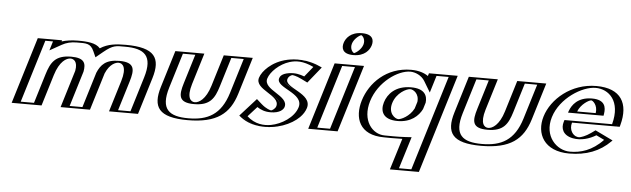

<svg xmlns="http://www.w3.org/2000/svg" viewBox="-58 -1008 4920 1497"><g transform="rotate(5 2402.0 -259.5)"><path d="M255.5 0H71.5L230.5 -520H370.5L361.6 -491C402.6 -514 452.9 -528 517.9 -528C598.9 -528 656.3 -526 685.4 -461C764.3 -526 812.9 -528 893.9 -528C1085.9 -528 1150.8 -459 1098.2 -287L1010.5 0H833.5L908.1 -244C939 -345 923.9 -384 849.9 -384C788.9 -384 752 -358 723.5 -291L634.5 0H454.5L543.5 -291C556 -358 534.9 -384 473.9 -384C399.9 -384 361 -345 330.1 -244ZM708.7 -291.9 624.1 -15H474.1L558.7 -291.9C572.3 -364.9 546.7 -399 478.5 -399C394.4 -399 346.8 -347.8 315.1 -244L245.1 -15H91.1L240.9 -505H350.9L338 -462.7L366.2 -478.6C403.7 -499.6 450.4 -513 513.3 -513C594.8 -513 644.2 -511.1 670.7 -452L677.2 -437.5L693.5 -450.9C767.5 -512 808.3 -513 889.3 -513C1076.5 -513 1133.2 -450.5 1083.2 -287L1000.1 -15H853.1L923.1 -244C954.8 -347.8 938.6 -399 854.5 -399C786.3 -399 739.8 -364.9 708.7 -291.9ZM558.7 -291.9 474.1 -15H624.1L708.7 -291.9C739.8 -364.9 786.3 -399 854.5 -399C938.6 -399 954.8 -347.8 923.1 -244L853.1 -15H1000.1L1083.2 -287C1133.2 -450.5 1076.5 -513 889.3 -513C808.3 -513 767.5 -512 693.5 -450.9L677.2 -437.5L670.7 -452C644.2 -511.1 594.8 -513 513.3 -513C450.4 -513 403.7 -499.6 366.2 -478.6L338 -462.7L350.9 -505H240.9L91.1 -15H245.1L315.1 -244C346.8 -347.8 394.4 -399 478.5 -399C546.7 -399 572.3 -364.9 558.7 -291.9ZM255.5 0 330.1 -244C360.9 -344.8 400.3 -384 473.9 -384C534.6 -384 555.9 -357.7 543.5 -291L454.5 0H634.5L723.5 -291C751.8 -357.7 789.3 -384 849.9 -384C923.5 -384 938.9 -344.8 908.1 -244L833.5 0H1010.5L1098.2 -287C1150.8 -458.8 1085.8 -528 893.9 -528C813.1 -528 764.1 -525.8 685.4 -461C656.4 -525.9 598.8 -528 517.9 -528C452.9 -528 402.6 -514 361.6 -491L370.5 -520H230.5L71.5 0ZM683.6 -291.3 599.1 -15H499.1L583.6 -291.3C595.4 -354.9 584 -399 478.5 -399C353.1 -399 319 -338.6 290.1 -244L220.1 -15H116.1L265.9 -505H325.9L303.9 -433L394.4 -483.7C430.6 -504 466.5 -513 513.3 -513C584.1 -513 618.6 -517.3 645.7 -456.9L666.5 -410.6L721.8 -456.2C796.7 -517.9 819.9 -513 889.3 -513C1040.2 -513 1111.5 -461.1 1058.2 -287L975.1 -15H878.1L948.1 -244C977 -338.6 979.9 -399 854.5 -399C749 -399 710.6 -354.9 683.6 -291.3ZM518.6 -291.6 429.5 0H659.5L748.6 -291.6C781 -367.6 827.6 -384 849.9 -384C881.3 -384 916.8 -354.2 883.1 -244L808.5 0H1035.5L1123.2 -287C1172.6 -448.4 1121.5 -528 893.9 -528C822.1 -528 755.2 -523.2 693.9 -483.2C659.4 -524.1 588.9 -528 517.9 -528C470.3 -528 426.8 -521.3 392.7 -510.9L395.5 -520H205.5L46.5 0H280.5L355.1 -244C388.8 -354.2 442.5 -384 473.9 -384C496.1 -384 532.9 -367.9 518.6 -291.6Z M1484.8 -513 1410.2 -269C1379.4 -168 1394.4 -129 1468.4 -129C1542.4 -129 1581.4 -168 1612.2 -269L1686.8 -513H1863.8L1776.1 -226C1723.5 -54 1616.4 15 1424.4 15C1232.4 15 1167.5 -54 1220.1 -226L1307.8 -513ZM1465.3 -498 1395.2 -269C1363.5 -165.2 1379.8 -114 1463.9 -114C1547.9 -114 1595.5 -165.2 1627.2 -269L1697.3 -498H1844.3L1761.1 -226C1711.1 -62.5 1616.1 0 1429 0C1241.9 0 1185.1 -62.5 1235.1 -226L1318.3 -498ZM1465.3 -498H1318.3L1235.1 -226C1185.1 -62.5 1241.9 0 1429 0C1616.1 0 1711.1 -62.5 1761.1 -226L1844.3 -498H1697.3L1627.2 -269C1595.5 -165.2 1547.9 -114 1463.9 -114C1379.8 -114 1363.5 -165.2 1395.2 -269ZM1484.8 -513H1307.8L1220.1 -226C1167.6 -54.2 1232.6 15 1424.4 15C1616.3 15 1723.6 -54.2 1776.1 -226L1863.8 -513H1686.8L1612.2 -269C1581.4 -168.2 1542 -129 1468.4 -129C1394.8 -129 1379.4 -168.2 1410.2 -269ZM1440.3 -498 1370.2 -269C1341.3 -174.4 1338.5 -114 1463.9 -114C1589.2 -114 1623.3 -174.4 1652.2 -269L1722.3 -498H1819.3L1736.1 -226C1682.9 -51.9 1579.9 0 1429 0C1278.1 0 1206.9 -51.9 1260.1 -226L1343.3 -498ZM1509.8 -513H1282.8L1195.1 -226C1145.8 -64.6 1196.8 15 1424.4 15C1652 15 1751.8 -64.6 1801.1 -226L1888.8 -513H1661.8L1587.2 -269C1553.6 -158.8 1499.8 -129 1468.4 -129C1437 -129 1401.6 -158.8 1435.2 -269Z M1954 -175C2046 -85 2118.9 -119 2129.3 -153C2153.1 -231 1944.4 -261.4 1975.5 -363C2005.1 -460 2189.5 -602 2409.7 -488L2316.2 -372C2199.2 -434 2154.9 -397 2147.5 -373C2128.6 -311 2356 -283 2318.4 -160C2272.3 -9 1988.9 87 1845 -54ZM1951.8 -153.2 1866.2 -58.1C1978.9 41 2169.6 0.2 2258.8 -89.2C2280.2 -110.6 2295.6 -134.4 2303.4 -160C2336.4 -267.8 2106.1 -286.7 2132.5 -373C2139.9 -397.1 2168.6 -421.2 2212.2 -421.1C2239.5 -421 2270.6 -413.5 2315.2 -391.5L2386.9 -480.5C2211.7 -563.7 2067.5 -481.4 2012 -404.4C2001.6 -389.9 1994.4 -375.8 1990.5 -363C1964.8 -278.9 2174.6 -252 2144.3 -153C2135.5 -124.1 2101.4 -102.3 2062.9 -102.4C2030.4 -102.5 1993.2 -116.3 1951.8 -153.2ZM1951.8 -153.2C1993.2 -116.3 2030.4 -102.5 2062.9 -102.4C2101.4 -102.3 2135.5 -124.1 2144.3 -153C2174.6 -252 1964.8 -278.9 1990.5 -363C1994.4 -375.8 2001.6 -389.9 2012 -404.4C2067.5 -481.4 2211.7 -563.7 2386.9 -480.5L2315.2 -391.5C2270.6 -413.5 2239.5 -421 2212.2 -421.1C2168.6 -421.2 2139.9 -397.1 2132.5 -373C2106.1 -286.7 2336.4 -267.8 2303.4 -160C2295.6 -134.4 2280.2 -110.6 2258.8 -89.2C2169.6 0.2 1978.9 41 1866.2 -58.1ZM1953.8 -174.7 1844.8 -53.8 1853.9 -45.8C1971.2 57.3 2171 17.1 2268.6 -80.7C2292.1 -104.3 2309.6 -131.1 2318.4 -160C2357 -286.1 2127.6 -307.9 2147.5 -373C2151.8 -386.9 2169.6 -406.2 2207.5 -406.1C2232.1 -406 2261.3 -399.3 2305.1 -377.7L2316.4 -372.2L2409.9 -488.2L2396.9 -494.4C2216.8 -579.8 2061.9 -496.2 1999.9 -410.1C1988.3 -394.1 1980.1 -378 1975.5 -363C1943.5 -258.5 2154 -233.9 2129.3 -153C2123.9 -135.3 2101.1 -117.3 2067.5 -117.4C2039.3 -117.5 2004.4 -129.6 1964.2 -165.5ZM1958.2 -134.1C1987.2 -115.1 2018.3 -102.5 2062.8 -102.4C2140.4 -102.3 2164.1 -136.2 2169.3 -153C2197 -243.7 1987.4 -271 2015.5 -363C2031.7 -415.9 2099.5 -481.7 2177 -505.4C2224.2 -519.9 2280.7 -524.3 2365.5 -483.7L2301.1 -403.8C2264.7 -417.4 2228.7 -426 2181.1 -418.8C2122.5 -410 2111.3 -385.4 2107.5 -373C2083.6 -294.8 2313.7 -275.3 2278.4 -160C2253.8 -79.4 2157.7 -19.7 2076 -4.5C2021.2 5.7 1950.1 1.1 1887.8 -56ZM1949.3 -195.9 1823.2 -55.9C1864.9 -19.2 1917.4 5.5 1986 12.5C2118.3 26 2236.5 -25.5 2296.4 -85.5C2319.1 -108.2 2335.2 -133.2 2343.4 -160C2379.6 -278.3 2150.2 -300 2172.5 -373C2180.4 -398.8 2207.2 -406.1 2207.2 -406.1C2214.2 -406 2238.5 -403.1 2282.1 -381.6L2329.2 -358.4L2431.3 -485.1L2419.6 -490.6C2371.7 -513.4 2322.4 -526.4 2269.3 -529.6C2109.7 -539.1 2012.9 -461.8 1973.2 -406.7C1962.3 -391.5 1954.6 -376.6 1950.5 -363C1921 -266.7 2131.4 -241.8 2104.3 -153C2097.5 -130.9 2072.7 -118.5 2067.2 -117.4C2061.7 -117.7 2028.5 -125.3 1989.2 -160.3Z M2609.3 -691C2594.6 -643 2621.4 -603 2667.4 -603C2713.4 -603 2764.6 -643 2779.3 -691C2793.9 -739 2767.2 -779 2721.2 -779C2675.2 -779 2623.9 -739 2609.3 -691ZM2392.5 0 2553.3 -526H2733.3L2572.5 0ZM2624.3 -691C2636.5 -731 2679.4 -764 2716.6 -764C2753.8 -764 2776.5 -731 2764.3 -691C2752 -651 2709.2 -618 2671.9 -618C2634.7 -618 2612 -651 2624.3 -691ZM2412.1 -15 2563.7 -511H2713.7L2562.1 -15ZM2624.3 -691C2612 -651 2634.7 -618 2671.9 -618C2709.2 -618 2752 -651 2764.3 -691C2776.5 -731 2753.8 -764 2716.6 -764C2679.4 -764 2636.5 -731 2624.3 -691ZM2412.1 -15H2562.1L2713.7 -511H2563.7ZM2609.3 -691C2623.9 -739 2675.1 -779 2721.2 -779C2767.2 -779 2793.9 -739 2779.3 -691C2764.6 -643 2713.4 -603 2667.4 -603C2621.3 -603 2594.6 -643 2609.3 -691ZM2392.5 0H2572.5L2733.3 -526H2553.3ZM2649.3 -691C2660.3 -727.1 2696.7 -756.5 2716.3 -763.2C2732.4 -756.3 2750.2 -726.9 2739.3 -691C2728.2 -654.9 2691.8 -625.5 2672.2 -618.8C2656.1 -625.7 2638.3 -655.1 2649.3 -691ZM2437.1 -15 2588.7 -511H2688.7L2537.1 -15ZM2584.3 -691C2573.2 -654.7 2577.7 -603 2667.4 -603C2757.2 -603 2793.2 -654.8 2804.3 -691C2815.4 -727.3 2810.8 -779 2721.2 -779C2631.3 -779 2595.3 -727.2 2584.3 -691ZM2367.5 0H2597.5L2758.3 -526H2528.3Z M2977.6 -257C2999 -327 3062.3 -377 3134.3 -377C3194.7 -377 3228.8 -338.7 3222 -282.1L3206.4 -231.4C3177.8 -174.3 3118.3 -136 3060.6 -136C2993.6 -136 2955.9 -186 2977.6 -257ZM3467.8 -513H3292.8L3275.1 -455C3249.9 -497 3197.4 -528 3127.4 -528C2977.4 -528 2835.4 -407 2789.6 -257C2743.7 -107 2811.4 15 2961.4 15C2991.6 15 3060.6 17.5 3131 13L3054.5 260H3231.5ZM3138.8 -392C3058.8 -392 2986.3 -334.7 2962.6 -257C2938.4 -177.8 2981.1 -121 3056 -121C3121.6 -121 3188.5 -165 3220.9 -230L3237.4 -283.5C3245.2 -347.9 3207 -392 3138.8 -392ZM3448.3 -498 3221.1 245H3074.2L3150.9 -3L3134.5 -2C3065.1 2.5 2996.7 0 2966 0C2825.2 0 2760.8 -114 2804.6 -257C2848.3 -400 2982 -513 3122.8 -513C3188.4 -513 3237.6 -483.8 3260.9 -444.9L3278.2 -416.1L3303.3 -498ZM3237.4 -283.5 3220.9 -230C3188.5 -165 3121.6 -121 3056 -121C2981.1 -121 2938.4 -177.8 2962.6 -257C2986.3 -334.7 3058.8 -392 3138.8 -392C3207 -392 3245.2 -347.9 3237.4 -283.5ZM3448.3 -498H3303.3L3278.2 -416.1L3260.9 -444.9C3237.6 -483.8 3188.4 -513 3122.8 -513C2982 -513 2848.3 -400 2804.6 -257C2760.8 -114 2825.2 0 2966 0C2996.7 0 3065.1 2.5 3134.5 -2L3150.9 -3L3074.2 245H3221.1ZM2977.6 -257C2955.9 -186 2993.6 -136 3060.6 -136C3119.5 -136 3179.1 -176.9 3206.4 -231.4L3222 -282.1C3228.8 -338.6 3194.6 -377 3134.3 -377C3062.3 -377 2998.9 -326.9 2977.6 -257ZM3467.8 -513 3231.5 260H3054.5L3131 13C3060.6 17.5 2991.6 15 2961.4 15C2811.4 15 2743.7 -107 2789.6 -257C2835.4 -407 2977.5 -528 3127.4 -528C3197.4 -528 3249.9 -497 3275.1 -455L3292.8 -513ZM3138.8 -392C3016.7 -392 2957.9 -323.4 2937.6 -257C2916.9 -189.4 2938.5 -121 3056 -121C3160.4 -121 3218.8 -175.9 3246.2 -230.9L3262.2 -282.7C3268.7 -337 3245.6 -392 3138.8 -392ZM3423.3 -498 3196.1 245H3099.2L3176.5 -4.8L3128.6 -1.8C3064.5 2.3 3000.1 0 2966 0C2868.7 0 2782.4 -102.7 2829.6 -257C2876.7 -411.3 3025.4 -513 3122.8 -513C3160.4 -513 3210.8 -491.8 3235.8 -450.2L3287.3 -364.1L3328.3 -498ZM3197.3 -283 3181.1 -230.5C3147.5 -163.5 3079.5 -136 3060.6 -136C3036.2 -136 2977.3 -174.4 3002.6 -257C3027.4 -338.3 3104.7 -377 3134.3 -377C3155.8 -377 3205.3 -349.4 3197.3 -283ZM3492.8 -513H3267.8L3261.2 -491.1C3232.8 -511.2 3190.1 -528 3127.4 -528C2934.1 -528 2807 -395.7 2764.6 -257C2722.2 -118.3 2768 15 2961.4 15C2984.2 15 3043 16.8 3105.5 14.4L3029.5 260H3256.5Z M3781.8 -513 3707.2 -269C3676.4 -168 3691.4 -129 3765.4 -129C3839.4 -129 3878.4 -168 3909.2 -269L3983.8 -513H4160.8L4073.1 -226C4020.5 -54 3913.4 15 3721.4 15C3529.4 15 3464.5 -54 3517.1 -226L3604.8 -513ZM3762.3 -498 3692.2 -269C3660.5 -165.2 3676.8 -114 3760.9 -114C3844.9 -114 3892.5 -165.2 3924.2 -269L3994.3 -498H4141.3L4058.1 -226C4008.1 -62.5 3913.1 0 3726 0C3538.9 0 3482.1 -62.5 3532.1 -226L3615.3 -498ZM3762.3 -498H3615.3L3532.1 -226C3482.1 -62.5 3538.9 0 3726 0C3913.1 0 4008.1 -62.5 4058.1 -226L4141.3 -498H3994.3L3924.2 -269C3892.5 -165.2 3844.9 -114 3760.9 -114C3676.8 -114 3660.5 -165.2 3692.2 -269ZM3781.8 -513H3604.8L3517.1 -226C3464.6 -54.2 3529.6 15 3721.4 15C3913.3 15 4020.6 -54.2 4073.1 -226L4160.8 -513H3983.8L3909.2 -269C3878.4 -168.2 3839 -129 3765.4 -129C3691.8 -129 3676.4 -168.2 3707.2 -269ZM3737.3 -498 3667.2 -269C3638.3 -174.4 3635.5 -114 3760.9 -114C3886.2 -114 3920.3 -174.4 3949.2 -269L4019.3 -498H4116.3L4033.1 -226C3979.9 -51.9 3876.9 0 3726 0C3575.1 0 3503.9 -51.9 3557.1 -226L3640.3 -498ZM3806.8 -513H3579.8L3492.1 -226C3442.8 -64.6 3493.8 15 3721.4 15C3949 15 4048.8 -64.6 4098.1 -226L4185.8 -513H3958.8L3884.2 -269C3850.6 -158.8 3796.8 -129 3765.4 -129C3734 -129 3698.6 -158.8 3732.2 -269Z M4419.9 -317C4437.3 -364 4486.3 -413 4547.3 -413C4599.3 -413 4623.4 -371 4614.9 -317ZM4606.9 -173C4459.3 -60 4361.1 -141 4387.4 -227H4760.4C4818.8 -418 4733.4 -528 4577.4 -528C4422.4 -528 4258.1 -406 4212.3 -256C4166.7 -107 4256.4 15 4411.4 15C4525.4 15 4630.7 -22 4718.4 -119ZM4399.3 -302 4405.2 -318C4424.8 -370.8 4481.3 -428 4551.9 -428C4613.2 -428 4639.7 -378.2 4630.4 -319.2L4627.7 -302ZM4604.8 -155.3C4498.7 -79 4412.5 -94.7 4380.6 -146.8C4367.1 -168.9 4363.3 -197.3 4372.4 -227L4377 -242H4749.7C4796.6 -415.4 4717.1 -513 4572.8 -513C4425.7 -513 4270.4 -397.2 4227.3 -256C4184.4 -115.8 4268.8 0 4416 0C4520.7 0 4613.5 -30.9 4694.1 -112.1ZM4399.3 -302H4627.7L4630.4 -319.2C4639.7 -378.2 4613.2 -428 4551.9 -428C4481.3 -428 4424.8 -370.8 4405.2 -318ZM4604.8 -155.3 4694.1 -112.1C4613.5 -30.9 4520.7 0 4416 0C4268.8 0 4184.4 -115.8 4227.3 -256C4270.4 -397.2 4425.7 -513 4572.8 -513C4717.1 -513 4796.6 -415.4 4749.7 -242H4377L4372.4 -227C4363.3 -197.3 4367.1 -168.9 4380.6 -146.8C4412.5 -94.7 4498.7 -79 4604.8 -155.3ZM4419.9 -317H4614.9C4623.4 -371 4599.2 -413 4547.3 -413C4486.3 -413 4437.3 -364 4419.9 -317ZM4598 -166.4 4607.1 -172.9 4718.9 -118.8 4703.8 -103.6C4618.3 -17.5 4519 15 4411.4 15C4256.4 15 4166.7 -107 4212.3 -256C4258.1 -406 4422.4 -528 4577.4 -528C4729.6 -528 4813.7 -423.1 4764.9 -242.5L4760.7 -227H4387.4C4379.6 -201.6 4382.7 -176.6 4394.8 -156.9C4422.8 -111.2 4498.9 -95 4598 -166.4ZM4374.4 -302H4652.6L4655.1 -317.8C4662.9 -367.1 4655.4 -428 4551.9 -428C4438.2 -428 4395.6 -359.6 4380 -317.4ZM4610.4 -145.4 4673.5 -114.8C4587.8 -24.3 4497.4 0 4416 0C4311.6 0 4205.8 -104 4252.3 -256C4299.1 -409.1 4468.5 -513 4572.8 -513C4675.2 -513 4774.9 -427 4724.7 -242H4352L4347.4 -227C4332.1 -176.9 4349.3 -121.8 4429.2 -106.1C4493.3 -93.6 4560.1 -114.3 4610.4 -145.4ZM4590 -317H4444.9C4466.3 -374.6 4529 -413 4547.3 -413C4557.6 -413 4600.1 -381.1 4590 -317ZM4569.4 -161C4527.5 -130.8 4492.2 -120 4478.5 -118.3C4469.4 -117.1 4439.3 -120.1 4420 -151.7C4407.6 -171.8 4403.8 -198.9 4412.4 -227H4785.7L4789.8 -242.2C4835.7 -411.9 4771.2 -528 4577.4 -528C4379.6 -528 4229.5 -394.2 4187.3 -256C4145.3 -118.9 4213.6 15 4411.4 15C4544.2 15 4649.7 -25.8 4731.6 -108.3L4739.3 -116.1L4600.5 -183.3Z"/></g></svg>

Font: Hussar Outliner
Style: Obl
Weight: 700
Foundry: Cannot Into Space Fonts
Version: Version 0.92